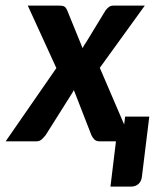

<svg xmlns="http://www.w3.org/2000/svg" viewBox="-29 -505 553 686"><path d="M327.6 -262.7 414.6 -60.1 418 -88.4H504.4L478 126.5Q476.1 143.1 465.6 152.3Q455.1 161.6 439.9 161.6H365.7L385.3 0H327.6Q314.9 0 308.1 -6.8Q301.3 -13.7 297.4 -22.5L234.9 -183.1Q232.4 -178.2 230 -174.3Q227.5 -170.4 225.1 -166.5L134.3 -22.5Q127.9 -14.2 120.1 -7.1Q112.3 0 101.1 0H-8.8L172.4 -261.7L70.3 -484.9H183.6Q195.8 -484.9 201.2 -481.4Q206.5 -478 210.4 -469.7L266.1 -333Q268.6 -338.4 271.7 -343.5Q274.9 -348.6 278.8 -354L348.1 -467.8Q354.5 -476.1 360.8 -480.5Q367.2 -484.9 376 -484.9H488.3Z"/></svg>

Font: Carlito
Style: Bold Italic
Weight: 700
Italic angle: -7°
Designer: Lukasz Dziedzic
Foundry: tyPoland Lukasz Dziedzic
Version: Version 1.104